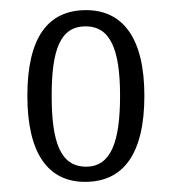

<svg xmlns="http://www.w3.org/2000/svg" viewBox="-20 -739 338 379"><path d="M148 -380C224 -380 265 -436 265 -550C265 -663 223 -719 150 -719C74 -719 34 -664 34 -550C34 -436 75 -380 148 -380ZM150 -410C99 -410 82 -459 82 -550C82 -641 99 -687 149 -687C198 -687 217 -641 217 -550C217 -459 199 -410 150 -410Z"/></svg>

Font: Noto Serif Georgian ExtraCondensed Light
Style: Regular
Weight: 300
Width: 2
Designer: Monotype Design Team, Akaki Razmadze
Foundry: Google LLC
Version: Version 2.003